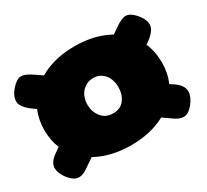

<svg xmlns="http://www.w3.org/2000/svg" viewBox="-105 -717 863 802"><g transform="rotate(-30 326.0 -315.5)"><path d="M400 -316Q400 -338 392.5 -357Q385 -376 368 -389Q351 -402 327 -402Q303 -402 285 -389Q267 -376 259 -357Q251 -338 251 -316Q251 -283 271 -257.5Q291 -232 327 -232Q363 -232 381.5 -257Q400 -282 400 -316ZM59 -225Q42 -266 42 -314Q42 -365 60 -407L50 -414Q0 -448 0 -477Q0 -504 24.5 -531.5Q49 -559 70 -559Q90 -559 123 -536L155 -514Q227 -556 326 -556Q422 -556 493 -516L522 -536Q555 -559 574 -559Q596 -559 620 -531.5Q644 -504 644 -477Q644 -448 595 -414L590 -411Q609 -367 609 -314Q609 -264 590 -221L610 -208Q644 -184 644 -156Q644 -129 621 -100.5Q598 -72 575 -72Q556 -72 534 -87L491 -117Q421 -79 326 -79Q229 -79 157 -119L110 -87Q89 -72 69 -72Q54 -72 38 -85.5Q22 -99 11 -119Q0 -139 0 -156Q0 -184 35 -208Z"/></g></svg>

Font: Coiny 2.0
Style: Regular
Weight: 400
Version: Version 1.001 July 11, 2018